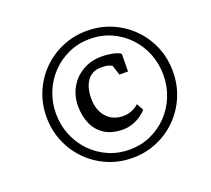

<svg xmlns="http://www.w3.org/2000/svg" viewBox="-140 -1094 1328 1211"><g transform="rotate(-20 524.5 -489.0)"><path d="M130 -489.5Q130 -578.5 162.8 -655.8Q195.5 -733 253.5 -791.2Q311.5 -849.5 388.8 -882.2Q466 -915 554.5 -915Q643 -915 720 -882.2Q797 -849.5 855 -791.2Q913 -733 945.5 -655.8Q978 -578.5 978 -489.5Q978 -400.5 945.5 -323Q913 -245.5 855 -187Q797 -128.5 720 -95.5Q643 -62.5 554.5 -62.5Q466 -62.5 388.8 -95.5Q311.5 -128.5 253.5 -187Q195.5 -245.5 162.8 -323Q130 -400.5 130 -489.5ZM193.5 -489.5Q193.5 -413 220.8 -345.8Q248 -278.5 297.2 -227.2Q346.5 -176 412.2 -147Q478 -118 554.5 -118Q630.5 -118 696.2 -147.2Q762 -176.5 810.8 -227.5Q859.5 -278.5 886.8 -345.8Q914 -413 914 -489.5Q914 -566 886.8 -633.2Q859.5 -700.5 810.8 -751.5Q762 -802.5 696.2 -831.5Q630.5 -860.5 554.5 -860.5Q477.5 -860.5 411.8 -831.2Q346 -802 297 -750.8Q248 -699.5 220.8 -632.5Q193.5 -565.5 193.5 -489.5ZM558.5 -251.5Q485.5 -251.5 437 -282Q388.5 -312.5 364.5 -365.5Q340.5 -418.5 340.5 -486.5Q340.5 -556 372 -611.2Q403.5 -666.5 459.5 -698.8Q515.5 -731 587.5 -731Q609 -731 634.8 -727.8Q660.5 -724.5 682 -718Q703.5 -711.5 713 -702L711.5 -585H654L633 -650.5Q624 -657.5 608 -662.2Q592 -667 557.5 -667Q518.5 -667 491 -646.8Q463.5 -626.5 449.2 -589.8Q435 -553 435 -504Q435 -425.5 477.2 -378.2Q519.5 -331 588 -331Q619.5 -331 647.2 -342.5Q675 -354 693.5 -372L719 -326.5Q705.5 -309 681 -291.8Q656.5 -274.5 625 -263Q593.5 -251.5 558.5 -251.5Z"/></g></svg>

Font: Merriweather Light 18pt Medium
Style: Italic
Weight: 500
Italic angle: -7.8°
Version: Version 2.101